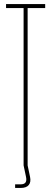

<svg xmlns="http://www.w3.org/2000/svg" viewBox="-20 -820 254 952"><path d="M97 0V-780H10V-800H204V-780H117V0ZM55 112V94H82Q100 94 106.5 84.8Q113 75.5 109 57L97 0H117L129 57Q134.5 83 122.5 97.5Q110.5 112 82 112Z"/></svg>

Font: Big Shoulders Display Thin Thin
Style: Regular
Weight: 250
Version: Version 2.002